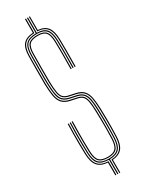

<svg xmlns="http://www.w3.org/2000/svg" viewBox="-252 -921 781 1036"><g transform="rotate(-30 138.0 -403.0)"><path d="M137.5 84.2V-5.8Q93.2 -6.5 73.9 -27.2Q54.5 -48 53.2 -96.8Q52.2 -134.2 51.9 -162.6Q51.5 -191 51.9 -219.2Q52.2 -247.5 53.5 -284.5H59.5Q58.5 -247.2 58.1 -219Q57.8 -190.8 58 -162.5Q58.2 -134.2 59.2 -96.8Q60.8 -50.2 79.1 -30.9Q97.5 -11.5 140.5 -11.5Q181.2 -11.5 199 -31Q216.8 -50.5 218.2 -97Q219.2 -130.5 219.6 -153.6Q220 -176.8 219.6 -201.5Q219.2 -226.2 218.2 -265.2Q217.2 -310 211.8 -335.2Q206.2 -360.5 193.5 -372.5Q180.8 -384.5 157.8 -389L120.5 -397Q91.5 -403 77.5 -417.8Q63.5 -432.5 58.6 -459.6Q53.8 -486.8 52.8 -529.8Q52 -566.5 52.9 -613.8Q53.8 -661 53.8 -704.5Q54 -752.8 72.9 -773.2Q91.8 -793.8 136.5 -794.2V-889.8H142.8V-794.2Q184 -793.8 202 -772.9Q220 -752 221.2 -703.2Q222 -673.8 222 -629.2Q222 -584.8 221.2 -532.2H215Q216 -584.8 216 -629.1Q216 -673.5 215.2 -703.2Q213.8 -750 196.6 -769.2Q179.5 -788.5 139.5 -788.5Q95.8 -788.5 77.9 -769.9Q60 -751.2 59.8 -704.2Q59.8 -660.8 59 -613.6Q58.2 -566.5 59 -530Q60 -484 65.4 -458.1Q70.8 -432.2 84 -420.2Q97.2 -408.2 121.8 -403L159.2 -395.2Q187 -389.5 200.6 -374.2Q214.2 -359 218.9 -332.2Q223.5 -305.5 224.5 -265.5Q225.5 -226.8 225.8 -201.9Q226 -177 225.6 -153.9Q225.2 -130.8 224.2 -96.8Q223 -48.8 204.2 -27.6Q185.5 -6.5 143.8 -5.8V84.2ZM125.2 84.2V4.5Q82.2 1.5 62.4 -22.5Q42.5 -46.5 41 -96.2Q40 -133.5 39.6 -162Q39.2 -190.5 39.8 -219Q40.2 -247.5 41.2 -284.5H47.2Q46.2 -247.5 45.9 -219.2Q45.5 -191 45.8 -162.5Q46 -134 47 -96.5Q48.5 -47.5 68.1 -24.9Q87.8 -2.2 131.5 -0.5V84.2ZM149.8 84.2V-0.5Q191 -2.5 210 -25.2Q229 -48 230.5 -96.5Q231.5 -130 231.8 -153.2Q232 -176.5 231.8 -201.6Q231.5 -226.8 230.5 -265.8Q229.5 -306.5 224.5 -334.4Q219.5 -362.2 204.9 -378.5Q190.2 -394.8 160.5 -401L123.2 -409Q100.2 -413.8 88.1 -425Q76 -436.2 71.1 -460.8Q66.2 -485.2 65 -530Q64.2 -566.5 65 -613.6Q65.8 -660.8 66 -704.2Q66 -748.5 82.2 -765.8Q98.5 -783 139.5 -783Q176.8 -783 192.2 -765.1Q207.8 -747.2 209 -703Q209.8 -673.5 209.8 -629.1Q209.8 -584.8 209 -532.2H202.8Q203.8 -584.8 203.8 -629Q203.8 -673.2 203 -702.8Q201.8 -745 187.8 -761.1Q173.8 -777.2 139.5 -777.2Q101.5 -777.2 86.9 -761.5Q72.2 -745.8 72 -704.2Q72 -660.5 71.2 -613.6Q70.5 -566.8 71.2 -530.2Q72.2 -487 76.5 -463.5Q80.8 -440 92 -429.6Q103.2 -419.2 124.8 -415L162 -407Q193.5 -400.5 209.1 -383Q224.8 -365.5 230.1 -336.5Q235.5 -307.5 236.8 -265.8Q237.8 -226.8 238 -201.6Q238.2 -176.5 237.9 -153.2Q237.5 -130 236.5 -96.2Q235 -46.5 215.8 -22.6Q196.5 1.2 155.8 4.5V84.2ZM140.5 -17Q100.5 -17 83.6 -35Q66.8 -53 65.2 -97.2Q64.5 -134.5 64.1 -162.6Q63.8 -190.8 64.1 -218.9Q64.5 -247 65.5 -284.5H71.8Q70.8 -247 70.4 -218.8Q70 -190.5 70.2 -162.5Q70.5 -134.5 71.5 -97.2Q72.8 -55.5 88 -39.1Q103.2 -22.8 140.5 -22.8Q175.5 -22.8 190.1 -39.4Q204.8 -56 206 -97.2Q207 -131.2 207.4 -154.1Q207.8 -177 207.4 -201.8Q207 -226.5 206 -264.8Q205.2 -306.8 200.8 -329.6Q196.2 -352.5 185.6 -363Q175 -373.5 155 -377.2L117.2 -385.2Q85 -392 68.9 -409Q52.8 -426 47.2 -455.5Q41.8 -485 40.5 -529.5Q39.8 -566.5 40.6 -613.8Q41.5 -661 41.5 -704.8Q41.8 -754.8 61 -778.2Q80.2 -801.8 124.2 -804.8V-889.8H130.5V-799.5Q86 -797.8 67 -775.8Q48 -753.8 47.5 -704.5Q47.5 -661 46.8 -613.8Q46 -566.5 46.8 -529.5Q47.8 -486 53 -457.6Q58.2 -429.2 73.2 -413.4Q88.2 -397.5 119 -391.2L156.2 -383.2Q178 -379 189.6 -367.8Q201.2 -356.5 206.2 -332.4Q211.2 -308.2 212.2 -265Q213.2 -226.5 213.5 -201.8Q213.8 -177 213.4 -154Q213 -131 212 -97.2Q210.8 -53.2 194.6 -35.1Q178.5 -17 140.5 -17ZM227.2 -532.2Q228 -584.5 228.1 -629.1Q228.2 -673.8 227.5 -703.8Q226 -752.8 207.6 -775.1Q189.2 -797.5 148.8 -799.5V-889.8H154.8V-804.5Q195.2 -801.2 213.6 -777.4Q232 -753.5 233.5 -703.8Q234.2 -673.8 234.2 -629Q234.2 -584.2 233.5 -532.2Z"/></g></svg>

Font: Big Shoulders Inline Display ExtraLight
Style: Regular
Weight: 250
Version: Version 2.002